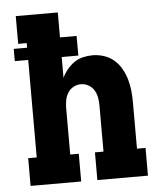

<svg xmlns="http://www.w3.org/2000/svg" viewBox="-53 -781 705 828"><g transform="rotate(-5 300.0 -367.5)"><path d="M46 0V-120H83V-542H25V-595H83V-615H46V-735H228V-627H300V-542H228V-452Q237 -471 250.5 -487.5Q264 -504 281 -516Q298 -528 319 -533Q340 -538 361 -538Q386 -538 410.5 -530Q435 -522 454 -505.5Q473 -489 485.5 -466.5Q498 -444 505 -420Q512 -396 514.5 -370.5Q517 -345 517 -320V-120H554V0H335V-120H372V-320Q372 -337 369 -354Q366 -371 357 -386Q348 -401 332.5 -409.5Q317 -418 300 -418Q283 -418 267.5 -409.5Q252 -401 243 -386Q234 -371 231 -354Q228 -337 228 -320V-120H265V0Z"/></g></svg>

Font: Iosevka Slab Heavy Extended
Style: Regular
Weight: 900
Width: 7
Monospace: yes
Designer: Belleve Invis
Foundry: Belleve Invis
Version: Version 11.1.0; ttfautohint (v1.8.3)